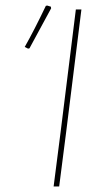

<svg xmlns="http://www.w3.org/2000/svg" viewBox="-20 -671 368 691"><path d="M145 -650 150 -651 163 -647 164 -641Q141 -598 86 -497L81 -496L69 -502Q103 -562 145 -650ZM273 -637 218 -195 193 0H173L198 -195L253 -637Z"/></svg>

Font: Alegreya Sans SC Thin
Style: Italic
Weight: 100
Italic angle: -7°
Designer: Juan Pablo del Peral
Foundry: Huerta Tipografica
Version: Version 2.007